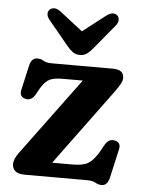

<svg xmlns="http://www.w3.org/2000/svg" viewBox="-51 -721 569 776"><g transform="rotate(5 233.5 -332.5)"><path d="M412 -368.5 183.5 -58H266.5Q307 -58 327.2 -69Q347.5 -80 369 -114L389 -149.5Q404 -174.5 427.5 -169.5Q454.5 -164 448 -135.5L421.5 -18.5Q414 14.5 390.5 14.5Q376.5 14.5 364.8 7.2Q353 0 327.5 0H78.5Q50.5 0 38.5 -10.8Q26.5 -21.5 26.5 -38.5Q26.5 -60 47 -87L278 -399.5H196.5Q162.5 -399.5 144.5 -391.2Q126.5 -383 109 -355L92.5 -325.5Q77.5 -300.5 54 -305.5Q27.5 -312 33.5 -339.5L56.5 -441Q63.5 -472.5 88 -472.5Q101.5 -472.5 113 -465.2Q124.5 -458 149.5 -458H395Q439.5 -458 439.5 -424Q439.5 -413.5 433.2 -401.5Q427 -389.5 412 -368.5ZM311.5 -536Q298.5 -520 286.5 -510.8Q274.5 -501.5 257.5 -501.5Q239.5 -501.5 227.2 -510.8Q215 -520 202 -536L122 -633Q112 -645.5 112.5 -656.5Q113 -667.5 119.5 -673.5Q137.5 -689 163.5 -670L257 -597.5L350.5 -670Q376.5 -689 394.5 -673.5Q400.5 -667.5 401 -656.5Q401.5 -645.5 391.5 -633Z"/></g></svg>

Font: Fraunces 72pt S100 SemiBold
Style: Regular
Weight: 600
Version: Version 1.000; ttfautohint (v1.8.3)